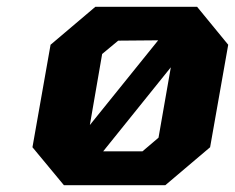

<svg xmlns="http://www.w3.org/2000/svg" viewBox="-20 -542 688 562"><path d="M167 0 75 -111 128 -411 259 -522H557L648 -411L595 -111L464 0ZM243 -176 443 -424 326 -423 279 -384ZM282 -99H397L444 -139L480 -345Z"/></svg>

Font: Tomorrow SemiBold
Style: Italic
Weight: 600
Italic angle: -10°
Designer: Tony de Marco, Monica Rizzolli
Foundry: Just in Type
Version: Version 2.002